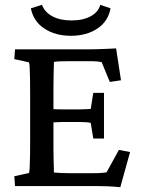

<svg xmlns="http://www.w3.org/2000/svg" viewBox="-20 -780 591 805"><path d="M484.4 4.9Q457 2 429.7 1Q402.3 0 378.9 0H43L40 -41L101.6 -54.7Q103.5 -59.6 104.5 -78.1Q105.5 -96.7 106 -127.9Q106.4 -159.2 106.4 -201.2V-371.1Q106.4 -414.1 106 -445.8Q105.5 -477.5 104.5 -496.1Q103.5 -514.6 101.6 -518.6L40 -532.2L43 -573.2H353.5Q368.2 -573.2 387.7 -573.7Q407.2 -574.2 427.7 -575.2Q448.2 -576.2 466.8 -577.1L487.3 -443.4L440.4 -436.5L406.2 -519.5Q396.5 -521.5 386.7 -522.5Q377 -523.4 366.2 -523.4H267.6Q249 -523.4 233.9 -522.9Q218.8 -522.5 206.1 -520.5Q206.1 -515.6 205.6 -498Q205.1 -480.5 204.6 -456.5Q204.1 -432.6 204.1 -406.2V-161.1Q204.1 -137.7 204.6 -116.7Q205.1 -95.7 205.6 -79.6Q206.1 -63.5 206.1 -56.6Q220.7 -55.7 236.8 -54.7Q252.9 -53.7 275.4 -53.7H357.4Q379.9 -53.7 393.1 -54.2Q406.2 -54.7 413.6 -55.7Q420.9 -56.6 426.8 -57.6L478.5 -151.4L525.4 -142.6ZM371.1 -199.2 360.4 -264.6Q354.5 -266.6 341.8 -267.6Q329.1 -268.6 311.5 -268.6H244.1Q230.5 -268.6 215.8 -267.6Q201.2 -266.6 186.5 -265.6V-323.2Q201.2 -322.3 215.8 -321.8Q230.5 -321.3 244.1 -321.3H311.5Q329.1 -321.3 341.8 -322.3Q354.5 -323.2 360.4 -323.2L371.1 -390.6H416V-199.2ZM400.4 -759.8 443.4 -745.1Q433.6 -690.4 388.2 -660.2Q342.8 -629.9 277.3 -629.9Q211.9 -629.9 166 -660.2Q120.1 -690.4 109.4 -745.1L156.2 -759.8Q167 -729.5 199.2 -711.9Q231.4 -694.3 279.3 -694.3Q328.1 -694.3 360.4 -711.9Q392.6 -729.5 400.4 -759.8Z"/></svg>

Font: Crimson Pro Medium
Style: Regular
Weight: 500
Designer: Jacques Le Bailly
Foundry: Baron von Fonthausen
Version: Version 1.003